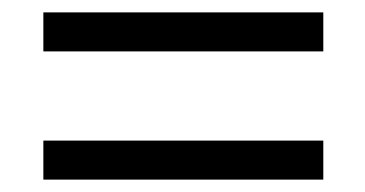

<svg xmlns="http://www.w3.org/2000/svg" viewBox="-20 -471 590 310"><path d="M50 -388V-451H502V-388ZM50 -181V-244H502V-181Z"/></svg>

Font: Inconsolata SemiExpanded
Style: Regular
Weight: 400
Width: 6
Monospace: yes
Designer: Raph Levien, Cyreal, Brenton Simpson
Foundry: Raph Levien, Cyreal, Google
Version: Version 3.000; ttfautohint (v1.8.2.53-6de2)